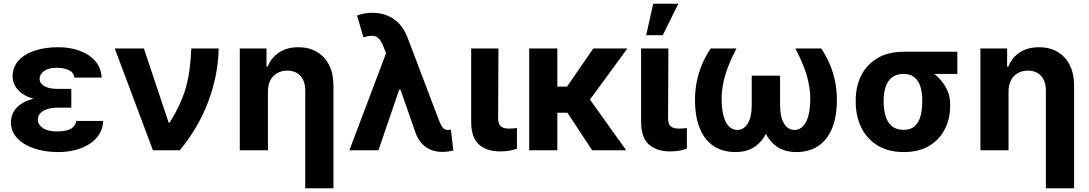

<svg xmlns="http://www.w3.org/2000/svg" viewBox="-20 -806 5843 1030"><path d="M252.9 -285.9H362.5V-228.3H285.7Q259.2 -228.3 235.6 -221.2Q212.1 -214.2 197.7 -200Q183.3 -185.8 183 -163.5Q183.1 -138.1 209.3 -119.5Q235.5 -100.9 284.8 -101Q335.3 -100.9 360.3 -115.2Q385.3 -129.6 389.1 -157.4H533.6Q531.9 -116.2 511.9 -84.9Q491.9 -53.6 458.4 -32.6Q424.9 -11.5 382.3 -0.9Q339.7 9.8 292.6 9.8Q221.2 9.8 163.6 -9.6Q106.1 -28.9 72.5 -64.5Q39 -100 38.5 -148.6Q38.5 -177.6 51.1 -202.5Q63.8 -227.3 89.7 -246Q115.6 -264.7 156.2 -275.3Q196.8 -285.9 252.9 -285.9ZM362.5 -264.6H252.9Q200.4 -264.6 161.7 -275.6Q122.9 -286.5 97.7 -305.1Q72.5 -323.6 60.1 -347Q47.8 -370.4 47.5 -395.1Q47.8 -445.9 79.3 -480.9Q110.8 -515.9 165.9 -534.3Q221 -552.7 291.8 -552.7Q356.3 -552.7 408.3 -533.5Q460.2 -514.3 491.5 -477.8Q522.8 -441.4 525.2 -389.8H379.3Q376.1 -416.9 350.2 -429.5Q324.4 -442.2 284.2 -442.4Q239.2 -442.2 216 -424.7Q192.8 -407.1 192.2 -383.4Q192.8 -359.1 217.2 -344.3Q241.7 -329.5 285.7 -329.3H362.5Z M800.3 0 595.6 -545.9H752.1L884.7 -148.4H890.5Q922.9 -201.4 944.2 -247.9Q965.5 -294.4 978.1 -340.2Q990.7 -386 997.2 -436.1Q1003.6 -486.1 1006.3 -545.9H1153Q1150.3 -401.3 1097.1 -260.7Q1043.9 -120.2 944.8 0Z M1417.3 -315.2V0H1266.3V-545.9H1409.7V-448.8H1416.3Q1435.1 -497 1477.6 -524.9Q1520.2 -552.7 1580.8 -552.7Q1637.7 -552.7 1679.9 -527.9Q1722.2 -503.1 1745.5 -457.2Q1768.8 -411.2 1768.8 -347.3V204.1H1617.5V-320.3Q1617.5 -370.2 1592 -398.6Q1566.6 -427 1520.6 -427.1Q1490.4 -427.1 1467 -413.8Q1443.6 -400.5 1430.5 -375.6Q1417.5 -350.8 1417.3 -315.2Z M2352.4 9Q2303 8.8 2266.4 -16Q2229.7 -40.8 2210.8 -89.1L2118.7 -352.9L2058.7 -502.1L2038.4 -552.7Q2026.3 -583.2 2013.3 -597.8Q2000.4 -612.3 1981.1 -613.7Q1961.7 -615 1929.4 -605.9L1895.6 -722.9Q1914 -729.7 1933.7 -733.5Q1953.5 -737.3 1976.5 -737.3Q2044.2 -737.3 2093.2 -703.1Q2142.1 -668.9 2166.5 -603.9L2332.7 -166Q2344.8 -135.1 2354.6 -121.9Q2364.4 -108.8 2383.9 -108.6Q2392.4 -109 2398.7 -110.5L2412 1.2Q2402.1 4.3 2384.8 6.6Q2367.6 9 2352.4 9ZM1854.4 0 2070.8 -572.9 2165.3 -324.6H2121.4L2010.3 0Z M2507.7 -545.9H2654L2652.2 -170.5Q2653 -138.3 2667.6 -127.2Q2682.2 -116.2 2710.1 -116.2Q2724.2 -116.2 2734.6 -117.2Q2744.9 -118.2 2753.2 -118.9V-8.2Q2734.6 -1.6 2711.5 2.4Q2688.5 6.4 2663.2 6.2Q2591.8 6.4 2549.8 -30.6Q2507.8 -67.6 2507.7 -152.9Z M2970 -545.9V0H2819V-545.9ZM3345.6 -545.9 3093.3 -201.2H2943.8L2932.1 -341.4H3021.8L3162.8 -545.9ZM3156.7 0 3012.2 -219.1 3128.4 -294.9 3339.2 0Z M3419.3 -545.9H3565.6L3563.9 -170.5Q3564.6 -138.3 3579.2 -127.2Q3593.8 -116.2 3621.7 -116.2Q3635.8 -116.2 3646.2 -117.2Q3656.5 -118.2 3664.8 -118.9V-8.2Q3646.2 -1.6 3623.1 2.4Q3600.1 6.4 3574.8 6.2Q3503.4 6.4 3461.4 -30.6Q3419.4 -67.6 3419.3 -152.9ZM3446.3 -617 3484.2 -785.9H3618.9L3535.4 -617Z M3792.2 -545.9H3930.7Q3903.7 -494.6 3886.1 -448.4Q3868.5 -402.2 3859.8 -359.5Q3851.2 -316.7 3851.2 -274.4Q3851.2 -197.7 3872.9 -153.3Q3894.7 -109 3935.9 -109Q3970.9 -109 3991.8 -144.3Q4012.7 -179.6 4012.7 -242.2V-400H4123V-256.8Q4123 -176.6 4101.1 -116.6Q4079.2 -56.5 4035.4 -23.4Q3991.7 9.8 3925 9.8Q3858.4 9.8 3809.8 -21.6Q3761.2 -53 3734.8 -115.5Q3708.4 -177.9 3708.4 -270.9Q3708.4 -321.7 3718.1 -369.3Q3727.7 -416.9 3746.5 -461.2Q3765.2 -505.6 3792.2 -545.9ZM4246.9 -545.9H4385.7Q4413 -505.4 4431.6 -461.1Q4450.2 -416.9 4459.9 -369.3Q4469.5 -321.7 4469.5 -270.9Q4469.5 -178.3 4443 -115.8Q4416.5 -53.2 4367.8 -21.7Q4319.1 9.8 4252.5 9.8Q4186.1 9.8 4142.1 -23.3Q4098.1 -56.3 4076.3 -116.4Q4054.5 -176.4 4054.5 -256.8V-400H4164.8V-242.2Q4164.8 -179 4185.5 -144Q4206.2 -109 4241.6 -109Q4282.8 -109 4304.8 -153.6Q4326.8 -198.2 4326.8 -274.4Q4326.8 -316.5 4318.1 -359.6Q4309.5 -402.6 4291.7 -448.8Q4273.8 -495 4246.9 -545.9Z M4570.5 -258.8V-269.5Q4570.8 -343.4 4600.5 -401.8Q4630.2 -460.3 4687.6 -494.3Q4745 -528.3 4827.5 -528.3Q4839.1 -521.9 4849.6 -505.7Q4860.2 -489.6 4877.2 -472.8Q4894.2 -456 4924.6 -446.5Q4963.4 -433.9 4998.3 -404.7Q5033.2 -375.5 5055.3 -335.3Q5077.4 -295.1 5077.1 -249V-238.3Q5077.4 -168.7 5048.4 -112.4Q5019.4 -56.1 4964 -23.1Q4908.6 9.8 4828.9 9.8Q4746 9.8 4688.2 -25.5Q4630.5 -60.7 4600.6 -121.5Q4570.8 -182.3 4570.5 -258.8ZM4720.3 -269.5V-258.8Q4720.6 -217.5 4730.6 -183.5Q4740.6 -149.5 4764.4 -129.4Q4788.1 -109.4 4828.9 -109.4Q4865.8 -109.4 4887.3 -129.4Q4908.8 -149.5 4918.2 -183.5Q4927.6 -217.5 4927.3 -258.8V-269.5Q4927.6 -307.5 4918.1 -339.3Q4908.6 -371.1 4886.9 -390.3Q4865.1 -409.5 4827.5 -409.2Q4788.3 -409.5 4764.6 -390.3Q4741 -371.1 4730.8 -339.3Q4720.6 -307.5 4720.3 -269.5ZM5115.8 -528.3V-409.2H4827.5V-528.3Z M5390.4 -315.2V0H5239.5V-545.9H5382.8V-448.8H5389.5Q5408.2 -497 5450.8 -524.9Q5493.4 -552.7 5553.9 -552.7Q5610.8 -552.7 5653.1 -527.9Q5695.3 -503.1 5718.7 -457.2Q5742 -411.2 5742 -347.3V204.1H5590.6V-320.3Q5590.6 -370.2 5565.2 -398.6Q5539.7 -427 5493.8 -427.1Q5463.6 -427.1 5440.1 -413.8Q5416.7 -400.5 5403.7 -375.6Q5390.6 -350.8 5390.4 -315.2Z"/></svg>

Font: GitLab Sans
Style: Regular
Weight: 400
Designer: Rasmus Andersson
Foundry: Modifications by GitLab B.V., manufactured by rsms
Version: Version 4.000;git-c8fb6b7